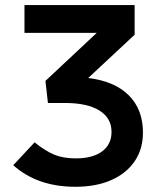

<svg xmlns="http://www.w3.org/2000/svg" viewBox="-20 -713 626 743"><path d="M271.5 9.8Q124.5 9.8 31.2 -73.7L113.8 -162.1Q155.3 -128.9 189.7 -114.5Q224.1 -100.1 273.9 -100.1Q338.9 -100.1 375.2 -127.2Q411.6 -154.3 411.6 -202.6Q411.6 -256.3 364.5 -285.4Q317.4 -314.5 231.4 -314.5H165.5L155.8 -399.9L354.5 -585.9H74.7V-693.4H501V-578.6L321.3 -411.1Q423.3 -398.9 478.3 -344.2Q533.2 -289.6 533.2 -199.7Q533.2 -136.2 501.2 -89.1Q469.2 -42 410.6 -16.1Q352.1 9.8 271.5 9.8Z"/></svg>

Font: CaskaydiaCove NFP SemiBold
Style: Regular
Weight: 600
Designer: Aaron Bell
Foundry: Saja Typeworks
Version: Version 2111.001; VTT 6.35;Nerd Fonts 3.1.1